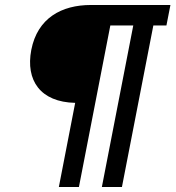

<svg xmlns="http://www.w3.org/2000/svg" viewBox="-20 -750 704 770"><path d="M216 0H296.5L422.5 -648H514.5L388.5 0H469L595 -648H647.5L663.5 -730H344.5C227.5 -730 130.5 -678 105.5 -550C82 -427.5 142 -340.5 281.5 -337.5Z"/></svg>

Font: Monaspace Krypton
Style: Italic
Weight: 400
Italic angle: -11°
Designer: Riley Cran & the Lettermatic Team
Foundry: Lettermatic
Version: Version 1.101 (Monaspace Krypton)